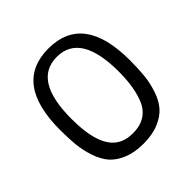

<svg xmlns="http://www.w3.org/2000/svg" viewBox="-177 -798 955 955"><g transform="rotate(-45 300.5 -320.0)"><path d="M55 -327Q55 -655 300.5 -655Q546 -655 546 -327Q546 -267 541.5 -222Q537 -177 521.5 -130Q506 -83 480 -53Q454 -23 408.5 -4Q363 15 300.5 15Q238 15 192.5 -4Q147 -23 121 -53Q95 -83 79.5 -130Q64 -177 59.5 -222Q55 -267 55 -327ZM216 -81Q250 -59 300.5 -59Q351 -59 385.5 -81Q420 -103 437 -144Q467 -215 467 -326Q467 -596 300.5 -596Q134 -596 134 -326Q134 -133 216 -81Z"/></g></svg>

Font: Port Lligat Slab
Style: Regular
Weight: 400
Designer: Dario Muhafara, Eduardo Rodriguez Tunni
Foundry: Tipo
Version: Version 1.002